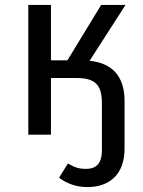

<svg xmlns="http://www.w3.org/2000/svg" viewBox="-20 -547 580 780"><path d="M490 -527H391L254 -302H187V-527H95V0H187V-230H291C366 -230 394 -203 394 -128V65C394 114 373 139 330 139C299 139 283 133 256 117L220 175C253 200 292 213 335 213C428 213 486 158 486 57V-137C486 -237 436 -291 344 -300Z"/></svg>

Font: Fira Sans
Style: Regular
Weight: 400
Designer: Carrois Corporate & Edenspiekermann AG
Foundry: Carrois Corporate GbR & Edenspiekermann AG
Version: Version 4.203